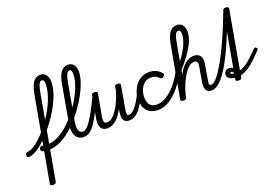

<svg xmlns="http://www.w3.org/2000/svg" viewBox="-354 -1579 3861 2654"><g transform="rotate(-20 1576.5 -252.0)"><path d="M34 494Q15 494 2.5 487Q-10 480 -6 464L217 -771Q232 -850 254 -900.5Q276 -951 309 -974.5Q342 -998 386 -998Q437 -998 467 -958.5Q497 -919 497 -852Q497 -799 482 -738.5Q467 -678 439.5 -614Q412 -550 375 -485.5Q338 -421 294.5 -359Q251 -297 203.5 -241Q156 -185 108 -138Q60 -91 14 -56Q-32 -21 -73 -2Q-114 17 -148 17Q-167 17 -174 5.5Q-181 -6 -178.5 -20.5Q-176 -35 -165.5 -46.5Q-155 -58 -138 -58Q-111 -58 -77.5 -74.5Q-44 -91 -5.5 -120.5Q33 -150 73.5 -191Q114 -232 155.5 -282Q197 -332 234.5 -387.5Q272 -443 304.5 -502Q337 -561 361 -621Q385 -681 399 -739.5Q413 -798 413 -852Q413 -883 405 -900.5Q397 -918 377 -918Q361 -918 347.5 -903Q334 -888 323 -852Q312 -816 300 -751L80 468Q77 481 66.5 487.5Q56 494 34 494ZM149 17Q119 17 93.5 14.5Q68 12 48 4Q35 -2 32 -16Q29 -30 34.5 -44Q40 -58 52.5 -65.5Q65 -73 81 -65Q91 -61 111.5 -60Q132 -59 157 -59Q176 -59 184 -47.5Q192 -36 190.5 -21Q189 -6 178.5 5.5Q168 17 149 17Z M158 17Q139 17 130.5 5.5Q122 -6 123 -21Q124 -36 134 -47.5Q144 -59 163 -59Q216 -59 271.5 -81.5Q327 -104 383 -143.5Q439 -183 493 -236Q547 -289 595.5 -350.5Q644 -412 685 -478Q726 -544 756 -610Q786 -676 802.5 -737.5Q819 -799 819 -852Q819 -869 831.5 -877.5Q844 -886 861 -886Q878 -886 890.5 -877.5Q903 -869 903 -852Q903 -804 885 -741Q867 -678 834.5 -607Q802 -536 756.5 -463Q711 -390 657 -320Q603 -250 542 -189Q481 -128 416.5 -82Q352 -36 286.5 -9.5Q221 17 158 17Z M658 17Q605 17 571 -14.5Q537 -46 525.5 -102.5Q514 -159 529 -235L623 -771Q644 -890 685 -944Q726 -998 792 -998Q826 -998 851 -980Q876 -962 889.5 -929.5Q903 -897 903 -852Q903 -833 890.5 -824Q878 -815 861 -815Q844 -815 831.5 -824Q819 -833 819 -852Q819 -873 815.5 -887.5Q812 -902 804.5 -910Q797 -918 783 -918Q767 -918 754 -903Q741 -888 730 -852Q719 -816 706 -751L613 -231Q602 -169 607.5 -130.5Q613 -92 631.5 -75Q650 -58 677 -58Q691 -58 698 -46.5Q705 -35 703 -20.5Q701 -6 690 5.5Q679 17 658 17Z M659 17Q645 17 638 5.5Q631 -6 632.5 -20.5Q634 -35 645 -46.5Q656 -58 677 -58Q699 -58 726 -80Q753 -102 788 -152Q823 -202 868.5 -285.5Q914 -369 973 -493Q980 -506 994 -506Q1008 -506 1018 -496.5Q1028 -487 1022 -474Q960 -333 911.5 -238.5Q863 -144 822.5 -88Q782 -32 743 -7.5Q704 17 659 17Z M1010 16Q969 16 941 -3Q913 -22 903 -62.5Q893 -103 905 -166L961 -486Q965 -503 974.5 -509Q984 -515 1004 -515Q1031 -515 1041 -507Q1051 -499 1047 -482L988 -158Q983 -130 984 -108.5Q985 -87 996.5 -75Q1008 -63 1034 -63Q1069 -63 1105 -91.5Q1141 -120 1176 -171Q1211 -222 1242 -292Q1273 -362 1297 -444L1300 -486Q1304 -503 1314 -509Q1324 -515 1344 -515Q1371 -515 1380.5 -507Q1390 -499 1386 -482L1326 -141Q1317 -94 1321 -76Q1325 -58 1346 -58Q1360 -58 1367 -46.5Q1374 -35 1372.5 -20.5Q1371 -6 1360 5.5Q1349 17 1328 17Q1295 17 1275 5Q1255 -7 1245.5 -27.5Q1236 -48 1235 -75.5Q1234 -103 1238 -135L1244 -181Q1219 -130 1190.5 -93Q1162 -56 1131.5 -32Q1101 -8 1070 4Q1039 16 1010 16Z M1329 17Q1315 17 1308 5.5Q1301 -6 1302.5 -20.5Q1304 -35 1315 -46.5Q1326 -58 1347 -58Q1370 -58 1395.5 -74Q1421 -90 1447.5 -121.5Q1474 -153 1502 -199Q1530 -245 1558 -306Q1564 -319 1577.5 -319Q1591 -319 1601 -310Q1611 -301 1605 -287Q1573 -211 1541 -153.5Q1509 -96 1476 -58.5Q1443 -21 1406.5 -2Q1370 17 1329 17Z M1758 17Q1647 17 1593 -45.5Q1539 -108 1539 -215Q1539 -271 1558 -324.5Q1577 -378 1611.5 -422.5Q1646 -467 1696.5 -493Q1747 -519 1810 -519Q1863 -519 1907 -500Q1951 -481 1984 -442Q1997 -426 1993 -415Q1989 -404 1978 -392Q1965 -381 1952.5 -379Q1940 -377 1927 -389Q1904 -411 1877 -425Q1850 -439 1805 -439Q1763 -439 1729.5 -419Q1696 -399 1674 -366Q1652 -333 1640.5 -293.5Q1629 -254 1629 -213Q1629 -169 1642 -134Q1655 -99 1685 -79Q1715 -59 1763 -59Q1777 -59 1783.5 -47.5Q1790 -36 1789 -21Q1788 -6 1780 5.5Q1772 17 1758 17Z M1758 17Q1744 17 1737.5 5.5Q1731 -6 1732 -21Q1733 -36 1741 -47.5Q1749 -59 1763 -59Q1833 -59 1906.5 -105Q1980 -151 2047.5 -231.5Q2115 -312 2166 -415Q2175 -432 2188 -430.5Q2201 -429 2209 -417.5Q2217 -406 2208 -387Q2166 -296 2113.5 -222Q2061 -148 2002 -94.5Q1943 -41 1881.5 -12Q1820 17 1758 17Z M2541 17Q2508 17 2488 5Q2468 -7 2459 -27.5Q2450 -48 2448.5 -75.5Q2447 -103 2452 -135L2489 -351Q2494 -378 2493 -397.5Q2492 -417 2480.5 -428Q2469 -439 2442 -439Q2406 -439 2369 -410Q2332 -381 2296.5 -327Q2261 -273 2229.5 -198.5Q2198 -124 2174 -33L2157 -126Q2184 -230 2219.5 -304.5Q2255 -379 2296 -426.5Q2337 -474 2380 -496.5Q2423 -519 2465 -519Q2508 -519 2536.5 -500.5Q2565 -482 2574.5 -443Q2584 -404 2572 -342L2539 -141Q2529 -94 2533.5 -76Q2538 -58 2560 -58Q2574 -58 2580.5 -46.5Q2587 -35 2585.5 -20.5Q2584 -6 2573 5.5Q2562 17 2541 17ZM2126 15Q2107 15 2095 8Q2083 1 2086 -15L2223 -771Q2244 -890 2284.5 -944Q2325 -998 2392 -998Q2427 -998 2452 -981.5Q2477 -965 2490.5 -934.5Q2504 -904 2504 -862Q2504 -836 2498.5 -808Q2493 -780 2482.5 -749.5Q2472 -719 2456 -686.5Q2440 -654 2418.5 -619.5Q2397 -585 2370.5 -548.5Q2344 -512 2312 -472.5Q2280 -433 2243 -392L2172 -11Q2170 2 2159.5 8.5Q2149 15 2126 15ZM2263 -510Q2288 -543 2309 -574.5Q2330 -606 2347.5 -636.5Q2365 -667 2378.5 -696.5Q2392 -726 2401 -753.5Q2410 -781 2415 -807Q2420 -833 2420 -857Q2420 -878 2416 -891Q2412 -904 2404 -911Q2396 -918 2383 -918Q2366 -918 2353 -903.5Q2340 -889 2329 -852Q2318 -815 2306 -750Z M2541 17Q2522 17 2515.5 5.5Q2509 -6 2512.5 -20.5Q2516 -35 2528 -46.5Q2540 -58 2559 -58Q2577 -58 2599.5 -73.5Q2622 -89 2648.5 -119.5Q2675 -150 2704.5 -194.5Q2734 -239 2767 -297Q2800 -355 2836 -426.5Q2872 -498 2909.5 -582Q2947 -666 2986.5 -762Q3026 -858 3067 -965Q3071 -976 3081.5 -981Q3092 -986 3103 -985Q3114 -984 3121 -979Q3128 -974 3124 -965Q3082 -846 3041 -741Q3000 -636 2960.5 -544.5Q2921 -453 2883 -376Q2845 -299 2808.5 -236.5Q2772 -174 2737.5 -126.5Q2703 -79 2669.5 -47Q2636 -15 2603.5 1Q2571 17 2541 17Z M2937 15Q2919 15 2906.5 8Q2894 1 2898 -15L2901 -38Q2871 -41 2846.5 -50.5Q2822 -60 2807 -78Q2792 -96 2792 -122Q2792 -151 2813 -171Q2834 -191 2867 -191Q2884 -191 2898.5 -185.5Q2913 -180 2924 -171L3066 -965Q3070 -982 3080 -988Q3090 -994 3110 -994Q3137 -994 3146.5 -986Q3156 -978 3152 -961L3000 -109Q3040 -120 3081 -146Q3122 -172 3171.5 -216.5Q3221 -261 3284 -327Q3289 -333 3298 -335.5Q3307 -338 3319 -328Q3332 -318 3332 -309Q3332 -300 3326 -294Q3275 -240 3222.5 -188.5Q3170 -137 3112.5 -97.5Q3055 -58 2989 -43L2983 -11Q2981 2 2970.5 8.5Q2960 15 2937 15ZM2910 -99Q2910 -116 2898.5 -124.5Q2887 -133 2877 -133Q2862 -133 2862 -121Q2862 -116 2867 -111Q2872 -106 2882.5 -103Q2893 -100 2910 -99Z"/></g></svg>

Font: Playwrite DE VA
Style: Regular
Weight: 400
Designer: Veronika Burian, José Scaglione
Foundry: TypeTogether
Version: Version 1.002